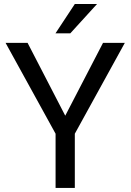

<svg xmlns="http://www.w3.org/2000/svg" viewBox="-20 -921 641 941"><path d="M115.2 -710.9 299.8 -354 484.9 -710.9H591.8L346.7 -265.6V0H252.4V-265.6L7.3 -710.9ZM252 -757.8 346.7 -901.4H455.6L324.7 -757.8Z"/></svg>

Font: Roboto21382017
Style: Regular
Weight: 400
Designer: Christian Robertson
Foundry: Google
Version: Version 2.138; 2017